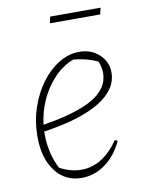

<svg xmlns="http://www.w3.org/2000/svg" viewBox="-76 -697 572 758"><g transform="rotate(-10 209.5 -317.5)"><path d="M190 7Q125 7 85.5 -45Q46 -97 46 -183Q46 -243 64 -297.5Q82 -352 113 -394Q144 -436 183.5 -460.5Q223 -485 267 -485Q314 -485 346 -455.5Q378 -426 378 -383Q378 -315 301.5 -268Q225 -221 76 -199Q76 -193 76 -187Q76 -151 84 -115.5Q92 -80 109 -48Q153 -25 195 -25Q281 -25 345 -118L355 -112Q329 -56 285.5 -24.5Q242 7 190 7ZM345 -386Q345 -410 335 -434Q289 -455 238 -459Q194 -442 160.5 -406.5Q127 -371 105.5 -324.5Q84 -278 78 -226Q216 -248 280.5 -287Q345 -326 345 -386ZM172 -616 178 -642H380L374 -616Z"/></g></svg>

Font: Piazzolla Thin
Style: Italic
Weight: 100
Italic angle: -11.3°
Designer: Juan Pablo del Peral
Foundry: Huerta Tipografica
Version: Version 1.330